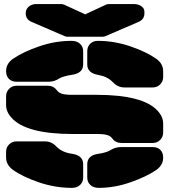

<svg xmlns="http://www.w3.org/2000/svg" viewBox="-20 -910 829 940"><path d="M296.9 -732.9 133.8 -803.2Q106 -815.4 106 -845.2Q106 -864.7 120.6 -877.4Q135.3 -890.1 157.2 -890.1H277.8Q286.6 -890.1 293.9 -887.2L397 -839.8L499 -887.2Q504.9 -890.1 515.1 -890.1H636.2Q657.7 -890.1 672.4 -879.4Q687 -868.7 687 -853V-845.2Q687 -815.4 659.2 -803.2L496.1 -732.9Q488.8 -730 481 -730H312Q304.2 -730 296.9 -732.9ZM270 -525.9Q269.5 -525.4 265.6 -523.2Q261.7 -521 260.7 -520.5Q259.8 -520 256.1 -518.3Q252.4 -516.6 250.5 -515.9Q248.5 -515.1 244.9 -513.9Q241.2 -512.7 238.3 -512.2Q235.4 -511.7 231.4 -511Q227.5 -510.3 223.1 -510Q218.8 -509.8 213.9 -509.8H61Q37.6 -509.8 23.7 -523.7Q9.8 -537.6 9.8 -562Q9.8 -599.1 44.9 -623Q94.7 -656.7 172.4 -683.3Q250 -710 330.1 -710Q356.4 -710 371.8 -695.6Q387.2 -681.2 387.2 -659.2V-594.2Q387.2 -550.3 328.1 -543Q291.5 -537.6 270 -525.9ZM461.9 -543Q407.2 -552.2 407.2 -594.2V-659.2Q407.2 -681.2 421.6 -695.6Q436 -710 459 -710Q539.6 -710 618.2 -683.1Q696.8 -656.2 745.1 -622.1Q778.8 -598.1 778.8 -561V-533.2Q778.8 -511.7 764.2 -496.8Q749.5 -481.9 728 -481.9H588.9Q556.6 -481.9 532.2 -507.8Q506.3 -535.2 461.9 -543ZM9.8 -396V-439Q9.8 -460.4 24.7 -475.3Q39.6 -490.2 61 -490.2H213.9Q242.2 -490.2 258.8 -467.8Q266.6 -456.5 282.7 -451.2Q298.8 -445.8 333 -445.8H451.2Q683.1 -445.8 752.9 -366.2Q778.8 -337.9 778.8 -304.2V-261.2Q778.8 -239.7 764.2 -224.9Q749.5 -210 728 -210H575.2Q545.9 -210 529.8 -231.9Q522 -243.2 506.1 -248.5Q490.2 -253.9 456.1 -253.9H337.9Q106.4 -253.9 36.1 -334Q9.8 -362.8 9.8 -396ZM332 -157.2Q387.2 -149.4 387.2 -106V-41Q387.2 -19 372.1 -4.6Q356.9 9.8 332 9.8Q250.5 9.8 171.1 -17.1Q91.8 -43.9 43.9 -78.1Q9.8 -102.5 9.8 -139.2V-167Q9.8 -188.5 24.7 -203.1Q39.6 -217.8 61 -217.8H200.2Q232.4 -217.8 255.9 -192.9Q283.2 -164.1 332 -157.2ZM519 -173.8Q519.5 -174.3 523.4 -176.5Q527.3 -178.7 528.3 -179.2Q529.3 -179.7 533 -181.4Q536.6 -183.1 538.6 -183.8Q540.5 -184.6 544.2 -185.8Q547.9 -187 550.8 -187.5Q553.7 -188 557.6 -188.7Q561.5 -189.5 565.9 -189.7Q570.3 -189.9 575.2 -189.9H728Q751.5 -189.9 765.1 -176.3Q778.8 -162.6 778.8 -138.2Q778.8 -101.1 744.1 -77.1Q694.8 -43.9 617.4 -17.1Q540 9.8 463.9 9.8Q437.5 9.8 422.4 -4.4Q407.2 -18.6 407.2 -41V-106Q407.2 -149.9 462.9 -157.2Q499 -162.6 519 -173.8Z"/></svg>

Font: Nastup Soft
Style: Regular
Weight: 400
Designer: Maksym Kobuzan
Foundry: Zakznak
Version: Version 1.020;hotconv 1.0.109;makeotfexe 2.5.65596